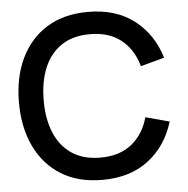

<svg xmlns="http://www.w3.org/2000/svg" viewBox="-53 -787 836 854"><g transform="rotate(-5 365.0 -360.0)"><path d="M370.5 15Q262.5 15 186.5 -32.2Q110.5 -79.5 70.2 -164Q30 -248.5 30 -360Q30 -471.5 70.2 -556Q110.5 -640.5 186.5 -687.8Q262.5 -735 370.5 -735Q495 -735 576.8 -672Q658.5 -609 690.5 -502.5L584.5 -474Q563.5 -549.5 509.8 -592.5Q456 -635.5 370.5 -635.5Q294 -635.5 243 -601Q192 -566.5 166.2 -504.5Q140.5 -442.5 140.5 -360Q140.5 -358.5 140.5 -357Q140.5 -276.5 166 -215Q191.5 -153.5 242.8 -119Q294 -84.5 370.5 -84.5Q456 -84.5 509.8 -127.8Q563.5 -171 584.5 -246L690.5 -217.5Q658.5 -111 576.8 -48Q495 15 370.5 15Z"/></g></svg>

Font: Cns Manrope SemBd
Style: Regular
Weight: 600
Designer: Mikhail Sharanda
Foundry: Mikhail Sharanda
Version: Version 4.504